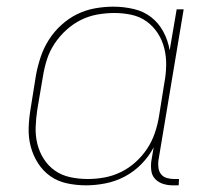

<svg xmlns="http://www.w3.org/2000/svg" viewBox="-20 -548 640 576"><path d="M238 8Q209 8 181 2Q153 -4 131 -19.5Q109 -35 94 -58.5Q79 -82 72 -109Q65 -136 66 -165Q67 -194 72 -223L88 -323Q93 -350 102 -377Q111 -404 126.5 -428.5Q142 -453 164 -473Q186 -493 211.5 -505.5Q237 -518 265 -523Q293 -528 320 -528Q351 -528 381 -521Q411 -514 433.5 -496.5Q456 -479 470 -453Q484 -427 489 -397L510 -520H531L455 -65Q454 -54 455.5 -43.5Q457 -33 463.5 -25Q470 -17 480.5 -14Q491 -11 502 -11H517L516 8H498Q483 8 469 3.5Q455 -1 445.5 -11Q436 -21 434 -35.5Q432 -50 434 -65L441 -106Q427 -79 404.5 -56Q382 -33 354.5 -18.5Q327 -4 297 2Q267 8 238 8ZM243 -11Q268 -11 293 -15.5Q318 -20 342 -31.5Q366 -43 386.5 -61.5Q407 -80 421.5 -102Q436 -124 444.5 -149Q453 -174 457 -199L473 -299Q478 -325 478.5 -351.5Q479 -378 473 -402.5Q467 -427 453.5 -448Q440 -469 420 -483.5Q400 -498 375 -503.5Q350 -509 323 -509Q298 -509 272.5 -504.5Q247 -500 223.5 -488.5Q200 -477 179.5 -458.5Q159 -440 144 -417.5Q129 -395 121 -370Q113 -345 109 -320L92 -220Q88 -194 87 -167.5Q86 -141 92 -116.5Q98 -92 111.5 -71Q125 -50 145 -36Q165 -22 190.5 -16.5Q216 -11 243 -11Z"/></svg>

Font: Iosevka Thin Extended
Style: Italic
Weight: 100
Width: 7
Italic angle: -9°
Monospace: yes
Designer: Belleve Invis
Foundry: Belleve Invis
Version: Version 32.5.0; ttfautohint (v1.8.4)